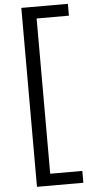

<svg xmlns="http://www.w3.org/2000/svg" viewBox="-66 -844 500 1099"><g transform="rotate(-5 184.0 -294.0)"><path d="M100.5 220V-808H368V-740H182.5V152H367V220Z"/></g></svg>

Font: Encode Sans Semi Expanded
Style: Regular
Weight: 400
Width: 6
Designer: Multiple Designers
Foundry: Impallari Type
Version: Version 2.000